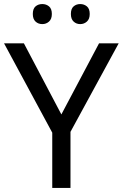

<svg xmlns="http://www.w3.org/2000/svg" viewBox="-20 -928 606 948"><path d="M0 -714H98L283 -363L469 -714H566L328 -277V0H238V-273ZM142 -859Q142 -885 155.5 -896.5Q169 -908 189 -908Q208 -908 222 -896.5Q236 -885 236 -859Q236 -834 222 -821.5Q208 -809 189 -809Q169 -809 155.5 -821.5Q142 -834 142 -859ZM330 -859Q330 -885 343.5 -896.5Q357 -908 376 -908Q395 -908 409 -896.5Q423 -885 423 -859Q423 -834 409 -821.5Q395 -809 376 -809Q357 -809 343.5 -821.5Q330 -834 330 -859Z"/></svg>

Font: BC Sans
Style: Regular
Weight: 400
Designer: Monotype Design Team
Province of B.C.
Foundry: Monotype Imaging Inc.
Version: Version 2.000;GOOG;noto-source:20170915:90ef993387c0